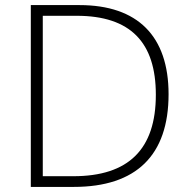

<svg xmlns="http://www.w3.org/2000/svg" viewBox="-20 -734 745 754"><path d="M642 -364C642 -592 521 -714 292 -714H101V0H270C515 0 642 -124 642 -364ZM592 -362C592 -148 485 -42 268 -42H148V-672H281C493 -672 592 -567 592 -362Z"/></svg>

Font: Noto Sans Syriac Extralight
Style: Regular
Weight: 200
Designer: Patrick Giasson and the Monotype Design Team
Foundry: Monotype Imaging Inc.
Version: Version 3.000